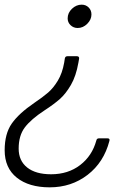

<svg xmlns="http://www.w3.org/2000/svg" viewBox="-22 -579 588 823"><path d="M268 -500Q268 -524 286.5 -541.5Q305 -559 328 -559Q346 -559 358 -547Q370 -535 370 -517Q370 -495 352 -477Q334 -459 311 -459Q293 -459 280.5 -471Q268 -483 268 -500ZM-2 65Q-2 -6 28.5 -49.5Q59 -93 125 -138Q162 -163 184.5 -182.5Q207 -202 226 -233.5Q245 -265 253 -310L256 -329Q258 -338 267 -338H308Q313 -338 315.5 -335Q318 -332 317 -327L314 -310Q304 -253 282 -215Q260 -177 234.5 -154.5Q209 -132 169 -106Q111 -68 84.5 -33Q58 2 58 58Q58 110 94.5 139Q131 168 197 168Q270 168 321.5 128.5Q373 89 391 23Q393 14 402 14H439Q450 14 447 25Q423 117 353.5 170.5Q284 224 191 224Q102 224 50 182.5Q-2 141 -2 65Z"/></svg>

Font: Open Sauce Two Light Italic
Style: Regular
Weight: 300
Italic angle: -10°
Designer: Alfredo Marco Pradil
Foundry: Creative Sauce Fz LLC
Version: Version 1.477